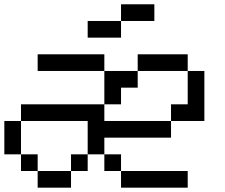

<svg xmlns="http://www.w3.org/2000/svg" viewBox="-20 -866 1040 886"><path d="M538.5 -692.3H384.6V-769.2H538.5ZM692.3 -769.2H538.5V-846.2H692.3ZM153.8 0V-76.9H307.7V0ZM538.5 0V-76.9H846.2V0ZM76.9 -76.9V-153.8H153.8V-76.9ZM307.7 -76.9V-153.8H384.6V-76.9ZM461.5 -76.9V-153.8H538.5V-76.9ZM0 -153.8V-307.7H76.9V-153.8ZM384.6 -153.8V-307.7H76.9V-384.6H461.5V-307.7H769.2V-230.8H461.5V-153.8ZM461.5 -384.6V-538.5H615.4V-461.5H538.5V-384.6ZM769.2 -307.7V-384.6H846.2V-538.5H923.1V-307.7ZM153.8 -538.5V-615.4H461.5V-538.5ZM615.4 -538.5V-615.4H846.2V-538.5Z"/></svg>

Font: Mintsoda - Lime Green 13x16
Style: Regular
Weight: 400
Designer: Mintsoda-15
Version: Version 1.0